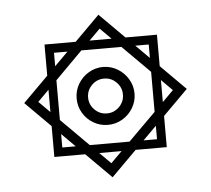

<svg xmlns="http://www.w3.org/2000/svg" viewBox="-44 -588 687 626"><g transform="rotate(-5 300.0 -275.0)"><path d="M217.5 -91.5H116.5V-192.5L34 -275L116.5 -357.5V-459.5H218.5L300 -541L381.5 -459.5H484.5V-356.5L566 -275L484.5 -193.5V-91.5H382.5L300 -9ZM336.5 -91.5H263.5L300 -55ZM189 -120 145 -164V-120ZM205.5 -275Q205.5 -300.5 218.2 -322.2Q231 -344 252.8 -357Q274.5 -370 300 -370Q325.5 -370 347.2 -357Q369 -344 382 -322.2Q395 -300.5 395 -275Q395 -249.5 382 -227.8Q369 -206 347.2 -193.2Q325.5 -180.5 300 -180.5Q274.5 -180.5 252.8 -193.2Q231 -206 218.2 -227.8Q205.5 -249.5 205.5 -275ZM357 -275Q357 -298.5 340.2 -315.2Q323.5 -332 300 -332Q276.5 -332 259.8 -315.2Q243 -298.5 243 -275Q243 -251.5 259.8 -234.8Q276.5 -218 300 -218Q323.5 -218 340.2 -234.8Q357 -251.5 357 -275ZM116.5 -238.5V-311.5L80 -275ZM235 -120H365L455 -209.5V-340.5L365.5 -430H234.5L145 -340V-210ZM189 -430H145V-386ZM336 -459.5 300 -495.5 264 -459.5ZM455 -120V-164L411 -120ZM455 -386V-430H411ZM520.5 -275 484.5 -311V-239Z"/></g></svg>

Font: JuliaMono SemiBold
Style: Regular
Weight: 600
Monospace: yes
Designer: cormullion
Foundry: corm
Version: Version 0.055; ttfautohint (v1.8.4)